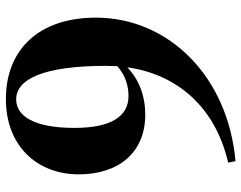

<svg xmlns="http://www.w3.org/2000/svg" viewBox="-104 -700 821 653"><g transform="rotate(90 306.5 -373.5)"><path d="M317 17C477 17 573 -90 573 -231C573 -364 501 -457 370 -457C306 -457 251 -436 209 -396C233 -566 344 -695 533 -739L528 -764C238 -738 40 -535 40 -289C40 -96 148 17 317 17ZM205 -362C237 -390 272 -400 307 -400C378 -400 415 -337 415 -216C415 -76 373 -18 318 -18C250 -18 204 -109 204 -323Z"/></g></svg>

Font: Source Han Serif KR Heavy
Style: Regular
Weight: 900
Designer: Ryoko NISHIZUKA 西塚涼子 (kana & ideographs); Frank Grießhammer (Latin, Greek & Cyrillic); Wenlong ZHANG 张文龙 (bopomofo); San
Foundry: Adobe
Version: Version 2.001;hotconv 1.1.0;makeotfexe 2.6.0